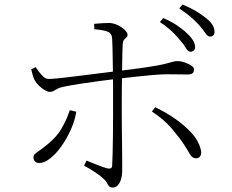

<svg xmlns="http://www.w3.org/2000/svg" viewBox="-20 -818 1040 861"><path d="M834 -586Q823 -586 814 -602Q805 -618 788 -637Q772 -657 750.5 -677.5Q729 -698 697 -719L712 -737Q749 -721 775.5 -703Q802 -685 818 -669Q855 -635 855 -607Q855 -597 849 -591.5Q843 -586 834 -586ZM485 23Q474 23 469 17Q464 11 459.5 2Q455 -7 444 -17Q429 -31 404.5 -47Q380 -63 357 -75L368 -98Q390 -89 416 -78.5Q442 -68 461 -63Q470 -61 476 -63Q482 -65 483 -75Q484 -92 485 -128Q486 -164 486.5 -209Q487 -254 487 -298Q487 -342 487 -374Q487 -395 487 -424Q487 -453 486.5 -485Q486 -517 485.5 -548Q485 -579 484.5 -604Q484 -629 483 -643Q482 -668 464 -675.5Q446 -683 403 -687L402 -711Q419 -713 438.5 -714Q458 -715 471 -715Q490 -714 508.5 -705Q527 -696 539.5 -684Q552 -672 552 -662Q552 -654 546.5 -649.5Q541 -645 536 -639Q531 -633 530 -618Q529 -601 528.5 -570.5Q528 -540 527.5 -504Q527 -468 526.5 -433.5Q526 -399 526 -372Q526 -353 526 -317Q526 -281 526.5 -238.5Q527 -196 527.5 -155.5Q528 -115 528 -86.5Q528 -58 528 -51Q528 -32 523 -15Q518 2 508.5 12.5Q499 23 485 23ZM156 -87Q143 -87 136.5 -95Q130 -103 130 -112Q130 -121 135.5 -126.5Q141 -132 150 -138Q159 -144 171 -153Q230 -197 254.5 -239Q279 -281 293 -324L322 -317Q316 -278 298 -237.5Q280 -197 256 -163Q232 -129 205.5 -108Q179 -87 156 -87ZM203 -406Q194 -406 181 -413.5Q168 -421 155.5 -433Q143 -445 135 -459Q131 -467 127 -480Q123 -493 120 -507L140 -517Q152 -498 168 -480.5Q184 -463 198 -464Q213 -464 242 -467Q271 -470 307.5 -474.5Q344 -479 380.5 -483.5Q417 -488 448 -492Q479 -496 497 -498Q589 -509 641.5 -517Q694 -525 719.5 -531.5Q745 -538 755.5 -541Q766 -544 774 -544Q791 -544 808.5 -538Q826 -532 838 -523.5Q850 -515 850 -508Q850 -494 843 -489Q836 -484 818 -484Q799 -484 777.5 -484.5Q756 -485 728 -485Q705 -485 663.5 -481.5Q622 -478 578 -473Q534 -468 500 -464Q468 -460 425.5 -454.5Q383 -449 341.5 -442.5Q300 -436 270 -430Q249 -426 238.5 -420.5Q228 -415 221 -410.5Q214 -406 203 -406ZM859 -108Q842 -108 831 -127.5Q820 -147 805 -170Q787 -198 751 -240.5Q715 -283 661 -318L676 -337Q723 -315 766 -285Q809 -255 840 -220.5Q871 -186 880 -149Q885 -131 879 -119.5Q873 -108 859 -108ZM922 -654Q911 -654 901 -669.5Q891 -685 874 -704Q856 -724 836 -741.5Q816 -759 784 -780L798 -798Q834 -783 860.5 -767Q887 -751 905 -736Q925 -720 933.5 -705Q942 -690 942 -675Q942 -665 936.5 -659.5Q931 -654 922 -654Z"/></svg>

Font: Noto Serif JP ExtraLight
Style: Regular
Weight: 200
Designer: Ryoko NISHIZUKA  (kana & ideographs); Frank Grießhammer (Latin, Greek & Cyrillic); Wenlong ZHANG  (bopomofo); Sandoll Co
Foundry: Adobe
Version: Version 2.002-H1;hotconv 1.1.0;makeotfexe 2.6.0